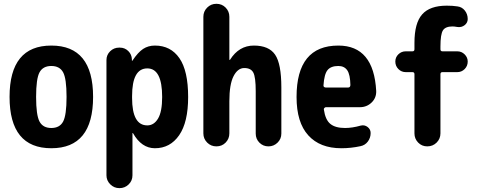

<svg xmlns="http://www.w3.org/2000/svg" viewBox="-20 -770 2540 1010"><path d="M188 -130.4Q206.1 -96.7 250 -96.7Q293.9 -96.7 312 -130.4Q330.1 -164.1 330.1 -260.3Q330.1 -356.4 312 -389.6Q293.9 -422.9 250 -422.9Q206.1 -422.9 188 -389.6Q169.9 -356.4 169.9 -260.3Q169.9 -164.1 188 -130.4ZM30.3 -260.3Q30.3 -530.3 250 -530.3Q469.7 -530.3 469.7 -260.3Q469.7 9.8 250 9.8Q30.3 9.8 30.3 -260.3Z M754.9 -110.4Q790 -110.4 811.5 -146.5Q833 -182.6 833 -259.8Q833 -410.2 754.9 -410.2Q674.8 -410.2 674.8 -264.6V-254.9Q674.8 -110.4 754.9 -110.4ZM794.9 -530.3Q877.9 -530.3 923.8 -463.9Q969.7 -397.5 969.7 -259.8Q969.7 -127 922.4 -58.6Q875 9.8 794.9 9.8Q724.6 9.8 679.7 -69.3Q679.7 -70.3 677.7 -70.3Q676.8 -70.3 676.8 -69.3V152.3Q676.8 180.7 656.7 200.2Q636.7 219.7 608.4 219.7Q580.1 219.7 560.1 199.7Q540 179.7 540 152.3V-454.1Q540 -481.4 559.6 -500.5Q579.1 -519.5 606.4 -519.5H610.4Q636.7 -519.5 654.8 -501.5Q672.9 -483.4 673.8 -458V-451.2Q673.8 -450.2 674.8 -450.2Q676.8 -450.2 676.8 -451.2Q706.1 -495.1 732.9 -512.7Q759.8 -530.3 794.9 -530.3Z M1315.4 -530.3Q1394.5 -530.3 1427.2 -482.4Q1460 -434.6 1460 -309.6V-67.4Q1460 -39.1 1439.9 -19.5Q1419.9 0 1392.1 0Q1364.3 0 1344.7 -19.5Q1325.2 -39.1 1325.2 -67.4V-290Q1325.2 -364.3 1312.5 -388.2Q1299.8 -412.1 1265.1 -412.1Q1230.5 -412.1 1208.5 -369.1Q1186.5 -326.2 1186.5 -237.3V-68.4Q1186.5 -40 1167 -20Q1147.5 0 1118.2 0Q1089.8 0 1069.8 -20Q1049.8 -40 1049.8 -68.4V-681.6Q1049.8 -710 1069.8 -730Q1089.8 -750 1118.2 -750Q1147.5 -750 1167 -730Q1186.5 -710 1186.5 -681.6V-456.1Q1186.5 -455.1 1188.5 -455.1Q1190.4 -455.1 1190.4 -456.1Q1237.3 -530.3 1315.4 -530.3Z M1811.5 -309.6Q1822.3 -309.6 1823.2 -322.3Q1822.3 -377.9 1806.6 -400.4Q1791 -422.9 1759.8 -422.9Q1720.7 -422.9 1703.1 -401.4Q1685.5 -379.9 1681.6 -320.3Q1681.6 -310.5 1693.4 -309.6ZM1759.8 -530.3Q1946.3 -530.3 1959 -291Q1960 -254.9 1934.6 -230.5Q1909.2 -206.1 1873 -206.1H1694.3Q1690.4 -206.1 1686.5 -202.1Q1682.6 -198.2 1683.6 -194.3Q1691.4 -139.6 1717.8 -118.2Q1744.1 -96.7 1794.9 -96.7Q1833 -96.7 1877.9 -109.4Q1897.5 -114.3 1913.6 -102.1Q1929.7 -89.8 1929.7 -70.3Q1929.7 -44.9 1915 -25.4Q1900.4 -5.9 1876 -1Q1826.2 9.8 1775.4 9.8Q1663.1 9.8 1601.6 -58.1Q1540 -126 1540 -259.8Q1540 -530.3 1759.8 -530.3Z M2360.4 -630.9Q2323.2 -630.9 2310.1 -610.4Q2296.9 -589.8 2296.9 -525.4V-510.7Q2296.9 -500 2307.6 -500H2385.7Q2408.2 -500 2424.3 -483.9Q2440.4 -467.8 2440.4 -446.3Q2440.4 -422.9 2424.3 -406.7Q2408.2 -390.6 2385.7 -390.6H2307.6Q2296.9 -390.6 2296.9 -379.9V-68.4Q2296.9 -40 2276.9 -20Q2256.8 0 2227.5 0Q2199.2 0 2179.7 -20Q2160.2 -40 2160.2 -68.4V-379.9Q2160.2 -390.6 2149.4 -390.6H2114.3Q2091.8 -390.6 2075.7 -406.7Q2059.6 -422.9 2059.6 -446.3Q2059.6 -468.8 2075.7 -484.4Q2091.8 -500 2114.3 -500H2149.4Q2160.2 -500 2160.2 -510.7V-544.9Q2160.2 -648.4 2200.7 -694.3Q2241.2 -740.2 2330.1 -740.2Q2362.3 -740.2 2386.7 -736.3Q2410.2 -733.4 2425.3 -714.4Q2440.4 -695.3 2440.4 -669.9Q2440.4 -650.4 2424.3 -637.7Q2408.2 -625 2386.7 -627.9Q2370.1 -630.9 2360.4 -630.9Z"/></svg>

Font: Rounded-X Mgen+ 1m bold
Style: Bold
Weight: 700
Designer: [Source Han Sans]
Ryoko NISHIZUKA  (kana & ideographs); Paul D. Hunt (Latin, Greek & Cyrillic); Wenlong ZHANG  (bopomofo
Version: Version 1.059.20150602